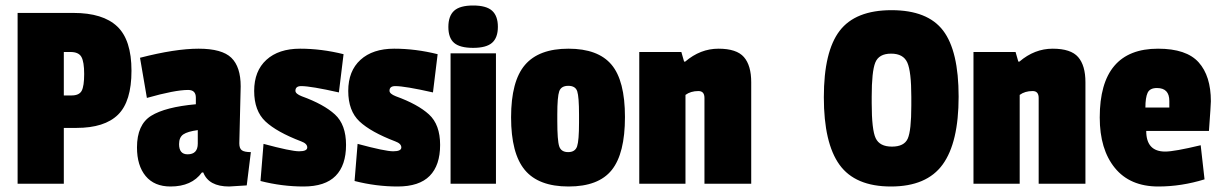

<svg xmlns="http://www.w3.org/2000/svg" viewBox="-20 -668 4438 698"><path d="M258 -203H212V0H44V-621H247Q354 -621 406 -572Q458 -523 458 -411Q458 -299 409 -251Q360 -203 258 -203ZM236 -479H212V-321H240Q268 -321 277 -338Q286 -355 286 -399Q286 -443 276 -461Q266 -479 236 -479Z M855 -354 850 -147Q850 -128 859.5 -121.5Q869 -115 892 -115L877 6Q819 10 813 10Q739 10 719 -41H714Q677 10 600 10Q541 10 509.5 -28Q478 -66 478 -132Q478 -215 529.5 -247Q581 -279 692 -289V-313Q692 -341 664 -341Q616 -341 514 -312L489 -458Q617 -491 702 -491Q787 -491 821 -458Q855 -425 855 -354ZM662 -107Q699 -107 699 -146V-195Q662 -190 646.5 -179.5Q631 -169 631 -144Q631 -107 662 -107Z M1229 -471 1212 -332Q1110 -355 1075 -355Q1054 -355 1054 -338Q1054 -327 1077 -318Q1157 -289 1197.5 -252Q1238 -215 1238 -141Q1238 -67 1200 -28.5Q1162 10 1083.5 10Q1005 10 927 -10L938 -145Q1038 -118 1067.5 -118Q1097 -118 1097 -132Q1097 -146 1075 -154Q986 -188 945 -226.5Q904 -265 904 -337.5Q904 -410 948.5 -450.5Q993 -491 1071 -491Q1149 -491 1229 -471Z M1571 -471 1554 -332Q1452 -355 1417 -355Q1396 -355 1396 -338Q1396 -327 1419 -318Q1499 -289 1539.5 -252Q1580 -215 1580 -141Q1580 -67 1542 -28.5Q1504 10 1425.5 10Q1347 10 1269 -10L1280 -145Q1380 -118 1409.5 -118Q1439 -118 1439 -132Q1439 -146 1417 -154Q1328 -188 1287 -226.5Q1246 -265 1246 -337.5Q1246 -410 1290.5 -450.5Q1335 -491 1413 -491Q1491 -491 1571 -471Z M1783 0H1618V-474H1783ZM1631 -512Q1610 -530 1610 -570Q1610 -610 1631 -629Q1652 -648 1700 -648Q1748 -648 1769 -629Q1790 -610 1790 -570.5Q1790 -531 1769 -512.5Q1748 -494 1700 -494Q1652 -494 1631 -512Z M1838 -241.5Q1838 -373 1888.5 -432Q1939 -491 2046.5 -491Q2154 -491 2203 -433Q2252 -375 2252 -242.5Q2252 -110 2204 -50Q2156 10 2047 10Q1938 10 1888 -50Q1838 -110 1838 -241.5ZM2006 -252V-228Q2006 -157 2013 -136Q2020 -115 2045.5 -115Q2071 -115 2078 -136Q2085 -157 2085 -222V-251Q2085 -316 2078.5 -336Q2072 -356 2046 -356Q2020 -356 2013 -336Q2006 -316 2006 -252Z M2471 -444Q2526 -491 2592 -491Q2658 -491 2684.5 -460.5Q2711 -430 2711 -369V0H2541V-312Q2541 -337 2519 -337Q2491 -337 2472 -323V0H2304V-479H2457L2467 -444Z M3032.5 -556Q3090 -631 3221 -631Q3352 -631 3408.5 -557Q3465 -483 3465 -316.5Q3465 -150 3407 -70Q3349 10 3219 10Q3089 10 3032 -69Q2975 -148 2975 -314.5Q2975 -481 3032.5 -556ZM3149 -317V-293Q3149 -196 3163.5 -165.5Q3178 -135 3222.5 -135Q3267 -135 3280 -164Q3293 -193 3293 -284V-316Q3293 -408 3278.5 -440.5Q3264 -473 3219.5 -473Q3175 -473 3162 -440.5Q3149 -408 3149 -317Z M3686 -444Q3741 -491 3807 -491Q3873 -491 3899.5 -460.5Q3926 -430 3926 -369V0H3756V-312Q3756 -337 3734 -337Q3706 -337 3687 -323V0H3519V-479H3672L3682 -444Z M4186 -348Q4160 -348 4152 -330.5Q4144 -313 4144 -277H4231V-301Q4231 -348 4186 -348ZM4190 -491Q4293 -491 4337.5 -441.5Q4382 -392 4382 -300Q4382 -288 4375 -192H4147Q4147 -117 4216 -117Q4249 -117 4345 -140L4359 -16Q4275 10 4191 10Q4088 10 4033 -57.5Q3978 -125 3978 -241Q3978 -491 4190 -491Z"/></svg>

Font: Passion One
Style: Regular
Weight: 400
Designer: Alejandro Lo Celso
Foundry: Fontstage
Version: Version 1.001